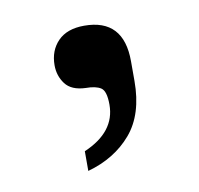

<svg xmlns="http://www.w3.org/2000/svg" viewBox="-45 -159 387 374"><g transform="rotate(-10 148.5 28.0)"><path d="M102 129Q165 102 165 48Q165 21 155 14.5Q145 8 125 8Q97 7 85 -9Q73 -25 73 -46Q73 -75 91 -93.5Q109 -112 143 -112Q221 -112 221 -28V11Q221 77 188.5 115Q156 153 102 168Z"/></g></svg>

Font: Be Vietnam Medium
Style: Regular
Weight: 500
Designer: Gabriel Lam
Foundry: TypeRant
Version: Version 4.000